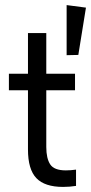

<svg xmlns="http://www.w3.org/2000/svg" viewBox="-20 -730 358 755"><path d="M279 -63V1Q254 5 228 5Q156 5 123 -29.5Q90 -64 90 -142V-375H15V-440H90V-600H162V-440H275V-375H162V-152Q162 -107 177.5 -83.5Q193 -60 239 -60Q258 -60 279 -63ZM288 -514 242 -513V-710L318 -700Z"/></svg>

Font: Tilda Sans
Style: Regular
Weight: 400
Designer: ParaType Ltd
Foundry: ParaType Ltd
Version: Version 1.002W